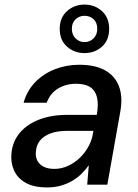

<svg xmlns="http://www.w3.org/2000/svg" viewBox="-20 -807 604 839"><path d="M186 12Q127 12 91.5 -8.5Q56 -29 41 -63Q26 -97 30 -137Q35 -189 66.5 -226.5Q98 -264 151 -284.5Q204 -305 273 -305H403Q411 -351 404 -381Q397 -411 374.5 -426Q352 -441 312 -441Q268 -441 233.5 -420Q199 -399 184 -358H83Q98 -411 134 -448Q170 -485 220 -504.5Q270 -524 326 -524Q396 -524 439.5 -499.5Q483 -475 500 -429.5Q517 -384 506 -321L449 0H361L368 -85Q354 -65 335.5 -47Q317 -29 294.5 -16Q272 -3 245 4.5Q218 12 186 12ZM218 -69Q249 -69 278 -82.5Q307 -96 330 -118.5Q353 -141 368 -169.5Q383 -198 387 -229L388 -235H271Q229 -235 199.5 -223.5Q170 -212 154.5 -192.5Q139 -173 137 -146Q133 -111 154.5 -90Q176 -69 218 -69ZM349 -575Q305 -575 273 -603Q241 -631 241 -681Q241 -730 273 -758.5Q305 -787 349 -787Q394 -787 425.5 -758.5Q457 -730 457 -681Q457 -631 425.5 -603Q394 -575 349 -575ZM349 -623Q372 -623 388.5 -639Q405 -655 405 -681Q405 -708 389 -723Q373 -738 349 -738Q327 -738 310.5 -723Q294 -708 294 -681Q294 -655 310.5 -639Q327 -623 349 -623Z"/></svg>

Font: DM Sans 12pt Medium
Style: Italic
Weight: 500
Italic angle: -10°
Version: Version 4.004;gftools[0.9.30]